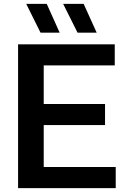

<svg xmlns="http://www.w3.org/2000/svg" viewBox="-20 -968 652 988"><path d="M73 0V-740H570.5V-631.5H205V-433H520.5V-324.5H205V-108.5H575.5V0ZM379 -800 305 -948H410.5L477.5 -800ZM188.5 -800 115 -948H220.5L287 -800Z"/></svg>

Font: Encode Sans SmBold
Style: Regular
Weight: 600
Designer: Multiple Designers
Foundry: Impallari Type
Version: Version 3.002; ttfautohint (v1.8.3) -l 8 -r 50 -G 200 -x 14 